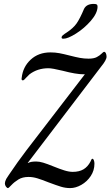

<svg xmlns="http://www.w3.org/2000/svg" viewBox="-20 -962 565 982"><path d="M5 -24Q5 -33 12 -47Q18 -55 25 -67Q70 -134 115 -193L414 -582H408Q369 -582 301 -600Q247 -613 228 -613Q172 -613 131 -582Q131 -582 113 -564Q111 -562 106 -556.5Q101 -551 97 -551Q88 -551 91 -564Q97 -620 137 -657Q177 -694 238 -694Q262 -694 283.5 -690Q305 -686 336 -678Q367 -670 388.5 -666Q410 -662 433 -662Q460 -662 475 -670Q490 -678 499.5 -687.5Q509 -697 512 -697Q518 -697 521.5 -689.5Q525 -682 525 -672Q525 -655 497 -621L122 -129L123 -128Q136 -136 165 -136Q181 -136 201 -130Q221 -124 253 -111Q285 -98 309 -90.5Q333 -83 352 -83Q385 -83 407 -96Q429 -109 443 -136Q445 -142 447.5 -146Q450 -150 453 -150Q457 -150 460 -142.5Q463 -135 463 -125Q463 -90 444 -61.5Q425 -33 396 -16.5Q367 0 339 0Q315 0 292 -7Q269 -14 229 -29Q194 -43 171 -50Q148 -57 126 -57Q95 -57 74 -44Q53 -31 38.5 -15.5Q24 0 21 0Q16 0 10.5 -7.5Q5 -15 5 -24ZM295 -771Q295 -776 300.5 -781Q306 -786 311.5 -789.5Q317 -793 320 -795Q355 -818 372 -842.5Q389 -867 410 -917Q423 -942 459 -942Q471 -942 475 -939Q479 -936 479 -927Q478 -894 444.5 -855.5Q411 -817 369 -790.5Q327 -764 305 -764Q299 -764 297 -765.5Q295 -767 295 -771Z"/></svg>

Font: Charm
Style: Regular
Weight: 400
Designer: Katatrad Aksorn Co.,Ltd.
Foundry: Cadson Demak Co.,Ltd.
Version: Version 1.001